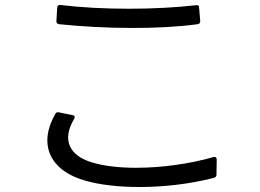

<svg xmlns="http://www.w3.org/2000/svg" viewBox="-20 -736 1040 769"><path d="M782 -652C781 -668 778 -694 777 -709C777 -714 772 -716 764 -715C685 -706 591 -701 497 -701C400 -701 304 -706 222 -716C214 -717 210 -713 209 -705C208 -690 207 -667 206 -652C205 -645 209 -640 217 -639C305 -630 408 -624 512 -624C600 -624 689 -628 771 -639C779 -640 782 -645 782 -652ZM323 -12C383 5 458 13 539 13C636 13 740 1 834 -23C843 -25 847 -29 847 -36L848 -96C848 -105 843 -109 835 -107C742 -80 628 -64 525 -64C458 -64 395 -71 347 -86C261 -112 225 -173 277 -260C281 -268 279 -274 270 -275L216 -286C209 -288 204 -285 201 -279C132 -158 179 -52 323 -12Z"/></svg>

Font: LINE Seed JP App_OTF Regular
Style: Regular
Weight: 400
Designer: LY Corporation & Fontrix & Fontworks
Version: Version 1.002